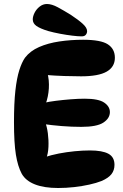

<svg xmlns="http://www.w3.org/2000/svg" viewBox="-20 -935 614 961"><path d="M396 -736Q485 -736 520 -713Q555 -690 555 -646Q555 -600 514 -576.5Q473 -553 386 -553Q349 -553 302.5 -554.5Q256 -556 206 -560L217 -571Q227 -534 224.5 -492.5Q222 -451 208 -413L199 -420Q224 -426 260 -430.5Q296 -435 334 -438Q372 -441 404 -441Q473 -441 501.5 -421.5Q530 -402 530 -374Q530 -343 497.5 -321.5Q465 -300 387 -300Q339 -300 289 -304Q239 -308 191 -315L205 -327Q215 -302 219.5 -268Q224 -234 222.5 -200Q221 -166 211 -141L205 -148Q235 -159 274 -166.5Q313 -174 353.5 -178Q394 -182 430 -182Q492 -182 522.5 -165.5Q553 -149 553 -110Q553 -83 538 -63.5Q523 -44 488 -29Q463 -19 427 -11Q391 -3 351 1.5Q311 6 271 6Q201 6 155 -12Q109 -30 89 -65Q69 -102 59.5 -161Q50 -220 50 -323Q50 -419 57 -481.5Q64 -544 76.5 -583.5Q89 -623 105 -646Q131 -680 175.5 -699.5Q220 -719 277 -727.5Q334 -736 396 -736ZM416 -779Q416 -769 409.5 -761Q403 -753 389 -753Q371 -753 342 -756.5Q313 -760 281 -766Q249 -772 220 -780Q181 -792 162.5 -805Q144 -818 144 -838Q144 -853 153 -871Q162 -889 178.5 -902Q195 -915 215 -915Q239 -915 269.5 -898.5Q300 -882 334 -861Q372 -836 394 -816Q416 -796 416 -779Z"/></svg>

Font: DynaPuff Medium
Style: Regular
Weight: 500
Version: Version 2.000